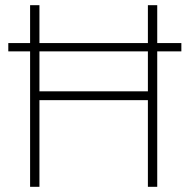

<svg xmlns="http://www.w3.org/2000/svg" viewBox="-20 -720 726 740"><path d="M12 -522V-554H96V-700H132V-554H550V-700H586V-554H679V-522H586V0H550V-334H132V0H96V-522ZM132 -368H550V-522H132Z"/></svg>

Font: Titillium Web[RUS by Daymarius]
Style: Regular
Weight: 200
Designer: Cyrillization by Daymarius
Foundry: Cyrillization by Daymarius
Version: Version 1.002 September 11, 2018